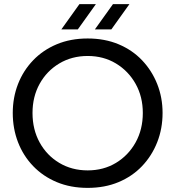

<svg xmlns="http://www.w3.org/2000/svg" viewBox="-20 -900 852 933"><path d="M406 13Q323 13 256 -15Q189 -43 141 -93Q93 -143 67.5 -209Q42 -275 42 -351Q42 -426 67.5 -491.5Q93 -557 141 -607Q189 -657 256 -685Q323 -713 406 -713Q489 -713 556 -685Q623 -657 670.5 -607Q718 -557 744 -491.5Q770 -426 770 -351Q770 -275 744 -209Q718 -143 670.5 -93Q623 -43 556 -15Q489 13 406 13ZM406 -72Q483 -72 543.5 -108.5Q604 -145 639 -208Q674 -271 674 -351Q674 -430 639 -492.5Q604 -555 543.5 -591.5Q483 -628 406 -628Q329 -628 268 -591.5Q207 -555 172.5 -492.5Q138 -430 138 -351Q138 -271 172.5 -208Q207 -145 268 -108.5Q329 -72 406 -72ZM441 -757 529 -880H609L521 -757ZM278 -757 366 -880H446L358 -757Z"/></svg>

Font: MuseoModerno
Style: Regular
Weight: 400
Designer: Pablo Cosgaya, Héctor Gatti, Marcela Romero, and the Authors of The MuseoModerno Project.
Foundry: Omnibus-Type Team
Version: Version 1.001